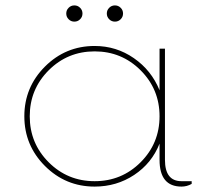

<svg xmlns="http://www.w3.org/2000/svg" viewBox="-20 -680 738 710"><path d="M276.2 -608.8Q267.5 -600 255 -600Q242.5 -600 233.8 -608.8Q225 -617.5 225 -630Q225 -642.5 233.8 -651.2Q242.5 -660 255 -660Q267.5 -660 276.2 -651.2Q285 -642.5 285 -630Q285 -617.5 276.2 -608.8ZM426.2 -608.8Q417.5 -600 405 -600Q392.5 -600 383.8 -608.8Q375 -617.5 375 -630Q375 -642.5 383.8 -651.2Q392.5 -660 405 -660Q417.5 -660 426.2 -651.2Q435 -642.5 435 -630Q435 -617.5 426.2 -608.8ZM651.2 -10H688.8V0Q671.2 10 651.2 10Q570 10 570 -88.8V-148.8Q541.2 -76.2 476.2 -33.1Q411.2 10 330 10Q222.5 10 146.2 -66.2Q70 -142.5 70 -250Q70 -357.5 146.2 -433.8Q222.5 -510 330 -510Q410 -510 475 -465Q540 -420 570 -346.2V-500H590V-88.8Q590 -10 651.2 -10ZM160 -80Q230 -10 330 -10Q430 -10 500 -80Q570 -150 570 -250Q570 -350 500 -420Q430 -490 330 -490Q230 -490 160 -420Q90 -350 90 -250Q90 -150 160 -80Z"/></svg>

Font: Now Thin
Style: Regular
Weight: 250
Designer: Alfredo Marco Pradil
Foundry: Alfredo Marco Pradil
Version: Version 1.002;PS 001.002;hotconv 1.0.88;makeotf.lib2.5.64775